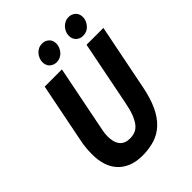

<svg xmlns="http://www.w3.org/2000/svg" viewBox="-239 -951 1080 1080"><g transform="rotate(-45 300.5 -411.0)"><path d="M249 12Q200 12 163 -3Q126 -18 101.5 -45Q77 -72 65 -109.5Q53 -147 53 -193Q53 -222 55.5 -247Q58 -272 64 -300L134 -652H271L198 -285Q194 -264 190 -244Q186 -224 186 -204Q186 -156 206.5 -131Q227 -106 267 -106Q290 -106 309 -113.5Q328 -121 343 -140Q358 -159 370 -190Q382 -221 391 -269L467 -652H601L523 -261Q508 -184 483.5 -132Q459 -80 425 -48Q391 -16 347 -2Q303 12 249 12ZM279 -701Q255 -701 238.5 -716.5Q222 -732 222 -759Q222 -772 227.5 -785.5Q233 -799 242.5 -810Q252 -821 265.5 -827.5Q279 -834 295 -834Q318 -834 335 -819Q352 -804 352 -777Q352 -763 346.5 -749.5Q341 -736 331.5 -725Q322 -714 308.5 -707.5Q295 -701 279 -701ZM490 -701Q465 -701 448.5 -716.5Q432 -732 432 -759Q432 -772 437.5 -785.5Q443 -799 453 -810Q463 -821 476.5 -827.5Q490 -834 506 -834Q529 -834 546 -819Q563 -804 563 -777Q563 -749 542.5 -725Q522 -701 490 -701Z"/></g></svg>

Font: Source Code Pro
Style: Bold Italic
Weight: 700
Italic angle: -11°
Monospace: yes
Designer: Paul D. Hunt, Teo Tuominen
Foundry: Adobe Systems Incorporated
Version: Version 1.050;PS 1.000;hotconv 16.6.51;makeotf.lib2.5.65220